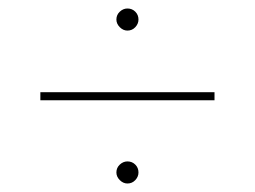

<svg xmlns="http://www.w3.org/2000/svg" viewBox="-20 -576 600 452"><path d="M75 -340V-359H485V-340ZM280 -144Q270 -144 262 -152Q254 -160 254 -170Q254 -181 262 -188.5Q270 -196 280 -196Q291 -196 298.5 -188.5Q306 -181 306 -170Q306 -160 298.5 -152Q291 -144 280 -144ZM280 -504Q270 -504 262 -512Q254 -520 254 -530Q254 -541 262 -548.5Q270 -556 280 -556Q291 -556 298.5 -548.5Q306 -541 306 -530Q306 -520 298.5 -512Q291 -504 280 -504Z"/></svg>

Font: Montserrat Thin Thin
Style: Regular
Weight: 250
Version: Version 9.000